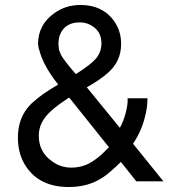

<svg xmlns="http://www.w3.org/2000/svg" viewBox="-20 -729 707 772"><path d="M573 -334Q573 -296 563 -260Q550 -204 515 -151L637 0H528L466 -78Q421 -34 397 -18L389 -13Q333 23 257 23Q140 23 85 -59Q52 -108 52 -176Q52 -258 104 -310L109 -315L114 -319Q131 -335 156 -352.5Q181 -370 214 -389Q143 -478 133 -552L135 -528Q135 -531 134 -532L133 -552Q133 -629 197 -675Q243 -709 304 -709Q393 -709 440 -643V-642Q467 -604 467 -552Q467 -483 415 -437Q384 -409 329 -378L462 -215Q477 -242 486 -277Q490 -293 492 -307Q494 -321 493 -334ZM285 -431Q350 -472 371 -500Q388 -525 388 -554Q388 -606 343 -629Q324 -639 301 -639Q241 -639 221 -589Q215 -572 215 -553L217 -529Q219 -524 221 -519Q223 -514 225 -509Q237 -486 285 -431ZM258 -337Q184 -289 160 -255Q136 -223 136 -183Q136 -117 190 -80Q224 -55 267 -55Q299 -55 328 -67Q369 -85 418 -137Z"/></svg>

Font: Ekushey Lalsalu
Style: Regular
Weight: 400
Designer: Al Mamun Sumon
Foundry: Al Mamun Sumon
Version: Version 1.0